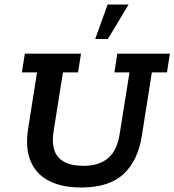

<svg xmlns="http://www.w3.org/2000/svg" viewBox="-20 -821 773 851"><path d="M340 10Q252 10 195 -20.5Q138 -51 115 -108.5Q92 -166 104 -246L144 -500H77L90 -583H339L326 -500H259L218 -242Q205 -163 238 -124.5Q271 -86 351 -86Q419 -86 459 -120Q499 -154 510 -225L554 -500H487L500 -583H733L720 -500H653L609 -221Q592 -110 528 -50Q464 10 340 10ZM402 -648 457 -801H550L458 -648Z"/></svg>

Font: Rokkitt SemiBold
Style: Italic
Weight: 600
Italic angle: -9°
Designer: Vernon Adams
Foundry: Vernon Adams
Version: Version 3.103